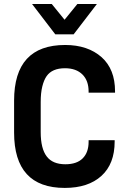

<svg xmlns="http://www.w3.org/2000/svg" viewBox="-20 -923 640 951"><path d="M49.8 -266.6V-424.8Q49.8 -700.2 302.7 -700.2Q415 -700.2 483.4 -639.6Q549.8 -580.1 549.8 -470.7V-463.9H418.9V-469.7Q418.9 -523.4 388.7 -553.7Q357.4 -585 301.8 -585Q238.3 -585 210.9 -545.9Q197.3 -526.4 189.5 -494.6Q181.6 -462.9 181.6 -418V-268.6Q181.6 -186.5 211.9 -147.5Q241.2 -109.4 303.7 -109.4Q360.4 -109.4 389.6 -138.7Q418.9 -168 418.9 -220.7V-228.5H547.9V-221.7Q547.9 -111.3 482.4 -51.8Q417 7.8 300.8 7.8Q49.8 7.8 49.8 -266.6ZM138.7 -903.3H236.3L299.8 -825.2L363.3 -903.3H460L344.7 -752.9H253.9Z"/></svg>

Font: Dinish
Style: Bold
Weight: 700
Designer: Bert Driehuis
Foundry: Playbeing
Version: Version 3.006; git-39231f3c-release